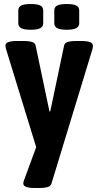

<svg xmlns="http://www.w3.org/2000/svg" viewBox="-20 -729 487 955"><path d="M153 206Q96 206 96 184Q96 175 100 166L160 3L10 -485Q7 -496 7 -503Q7 -525 63 -525H102Q123 -525 138.5 -520.5Q154 -516 157 -503L226 -175H230L299 -503Q302 -516 317 -520.5Q332 -525 354 -525H386Q442 -525 442 -503Q442 -494 440 -485L236 184Q232 197 217 201.5Q202 206 181 206ZM312 -581Q279 -581 264.5 -589Q250 -597 250 -613V-677Q250 -694 264.5 -701.5Q279 -709 312 -709Q345 -709 359.5 -701.5Q374 -694 374 -677V-613Q374 -597 359.5 -589Q345 -581 312 -581ZM133 -581Q100 -581 85.5 -589Q71 -597 71 -613V-677Q71 -694 85.5 -701.5Q100 -709 133 -709Q166 -709 180.5 -701.5Q195 -694 195 -677V-613Q195 -597 180.5 -589Q166 -581 133 -581Z"/></svg>

Font: Asap Semi Condensed
Style: Bold
Weight: 700
Width: 4
Designer: Pablo Cosgaya
Foundry: Omnibus-Type
Version: Version 3.001; ttfautohint (v1.8.4.7-5d5b)